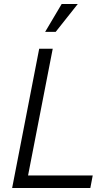

<svg xmlns="http://www.w3.org/2000/svg" viewBox="-20 -945 544 965"><path d="M41 0H434L446 -63H121L245 -700H177ZM207 -785H260L371 -925H290Z"/></svg>

Font: Uncut Sans Book Italic
Style: Regular
Weight: 350
Italic angle: -11°
Designer: Kasper Nordkvist
Foundry: UNCUT.wtf
Version: Version 1.304;Glyphs 3.2 (3246)